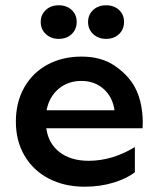

<svg xmlns="http://www.w3.org/2000/svg" viewBox="-20 -696 595 726"><path d="M288 -482Q362 -482 412 -448.5Q462 -415 488 -370Q507 -336 514.5 -293.5Q522 -251 519 -211H155Q163 -153 205.5 -120.5Q248 -88 315 -88Q405 -88 490 -140V-45Q462 -22 411 -6Q360 10 300 10Q224 10 165 -20.5Q106 -51 73 -107Q40 -163 40 -236Q40 -309 71.5 -365Q103 -421 159.5 -451.5Q216 -482 288 -482ZM413 -279Q406 -329 372 -359.5Q338 -390 288 -390Q237 -390 201.5 -360Q166 -330 156 -279ZM134 -613Q134 -640 153 -658Q172 -676 202 -676Q232 -676 251 -658.5Q270 -641 270 -613Q270 -585 251 -567Q232 -549 202 -549Q173 -549 153.5 -567Q134 -585 134 -613ZM313 -613Q313 -640 332 -658Q351 -676 381 -676Q411 -676 430 -658.5Q449 -641 449 -613Q449 -585 430 -567Q411 -549 381 -549Q352 -549 332.5 -567Q313 -585 313 -613Z"/></svg>

Font: Madhuban Medium
Style: Regular
Weight: 500
Designer: jaikishan Patel
Foundry: MagicType
Version: Version 1.000